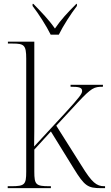

<svg xmlns="http://www.w3.org/2000/svg" viewBox="-20 -976 575 996"><path d="M243 -796H285C307 -841 348 -905 379 -945V-956H376C332 -912 296 -874 265 -828C233 -874 196 -912 153 -956H149V-945C180 -905 221 -841 243 -796ZM20 0H244V-10H236C166 -10 158 -18 158 -86V-200L244 -294L362 -103C419 -10 436 0 504 0H525V-10H521C481 -10 457 -29 404 -115L272 -324L383 -444C455 -521 468 -526 514 -526V-536H346V-526C388 -526 406 -523 406 -504C406 -490 393 -472 318 -390L157 -216C158 -269 158 -319 158 -368V-760H21V-750H46C105 -750 116 -742 116 -672V-85C116 -18 108 -10 38 -10H20Z"/></svg>

Font: Noto Serif Display ExtraLight
Style: Regular
Weight: 200
Designer: Monotype Design Team
Foundry: Monotype Imaging Inc.
Version: Version 2.009